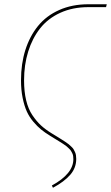

<svg xmlns="http://www.w3.org/2000/svg" viewBox="-20 -701 529 915"><path d="M232.4 193.8 227.1 183.1Q329.6 127 329.6 57.6Q329.6 49.3 328.6 42.5Q327.6 35.6 324.2 28.8Q320.8 22 317.9 17.3Q314.9 12.7 307.9 6.1Q300.8 -0.5 296.4 -4.4Q292 -8.3 280.8 -15.4Q269.5 -22.5 263.4 -26.4Q257.3 -30.3 242.4 -39.3Q227.5 -48.3 219.2 -53.7Q194.3 -68.8 176.3 -83.5Q158.2 -98.1 138.9 -120.8Q119.6 -143.6 107.7 -169.9Q95.7 -196.3 87.9 -234.4Q80.1 -272.5 80.1 -318.4Q80.1 -397 100.8 -462.6Q121.6 -528.3 161.1 -577.1Q200.7 -626 262.2 -653.3Q323.7 -680.7 401.4 -680.7H488.8L485.4 -667H401.4Q326.7 -667 267.6 -640.1Q208.5 -613.3 171.1 -565.7Q133.8 -518.1 114.3 -455.1Q94.7 -392.1 94.7 -317.9Q94.7 -264.2 104.7 -222.7Q114.7 -181.2 134.5 -151.9Q154.3 -122.6 175.3 -103.3Q196.3 -84 226.6 -65.4Q234.9 -60.5 250.5 -50.8Q266.1 -41 272.5 -37.1Q278.8 -33.2 290.5 -25.6Q302.2 -18.1 306.9 -13.9Q311.5 -9.8 319.6 -2.4Q327.6 4.9 330.6 10.3Q333.5 15.6 337.2 23.2Q340.8 30.8 342 38.8Q343.3 46.9 343.3 56.2Q343.3 99.1 314.7 132.1Q286.1 165 232.4 193.8Z"/></svg>

Font: Fira Sans Compressed Hair
Style: Italic
Weight: 100
Width: 3
Italic angle: -8°
Designer: Carrois Corporate & Edenspiekermann AG
Foundry: Carrois Corporate GbR & Edenspiekermann AG
Version: Version 4.203;PS 004.203;hotconv 1.0.88;makeotf.lib2.5.64775